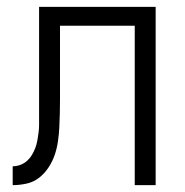

<svg xmlns="http://www.w3.org/2000/svg" viewBox="-20 -540 540 560"><path d="M17 0V-55Q28 -55 39 -59Q50 -63 58.5 -70.5Q67 -78 73 -88Q79 -98 83 -108.5Q87 -119 89 -130.5Q91 -142 92.5 -153.5Q94 -165 94 -176Q94 -187 94 -199Q94 -214 94 -230Q94 -246 94 -261V-520H434V0H373V-465H155V-261Q155 -260 155 -258.5Q155 -257 155 -256V-252Q155 -251 155 -251Q155 -251 155 -250Q155 -230 154.5 -209.5Q154 -189 153 -168.5Q152 -148 149 -127.5Q146 -107 139.5 -88Q133 -69 121.5 -51.5Q110 -34 94 -21.5Q78 -9 57.5 -4.5Q37 0 17 0Z"/></svg>

Font: Iosevka SS04 Light
Style: Regular
Weight: 300
Monospace: yes
Designer: Belleve Invis
Foundry: Belleve Invis
Version: Version 19.0.0; ttfautohint (v1.8.4)